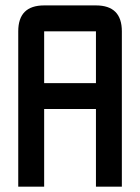

<svg xmlns="http://www.w3.org/2000/svg" viewBox="-20 -704 528 724"><path d="M146.5 -683.6H341.8Q439.5 -683.6 439.5 -585.9V0H341.8V-293H146.5V0H48.8V-585.9Q48.8 -683.6 146.5 -683.6ZM341.8 -585.9H146.5V-390.6H341.8Z"/></svg>

Font: BabelStone Runic Beagnoth
Style: Regular
Weight: 400
Designer: Andrew West
Foundry: BabelStone
Version: Version 7.004;November 9, 2023